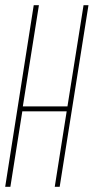

<svg xmlns="http://www.w3.org/2000/svg" viewBox="-21 -720 361 740"><path d="M-1 0 109 -700H129L67 -310H239L301 -700H320L209 0H190L236 -291H65L19 0Z"/></svg>

Font: Georama
Style: Italic
Weight: 400
Width: 2
Italic angle: -9°
Designer: Jean-Baptiste Levee
Foundry: Production Type
Version: Version 1.000